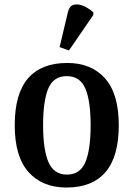

<svg xmlns="http://www.w3.org/2000/svg" viewBox="-20 -830 599 860"><path d="M278 10Q170 10 108 -59Q46 -128 46 -269Q46 -410 105.5 -479Q165 -548 281 -548Q389 -548 450.5 -479Q512 -410 512 -269Q512 -128 452.5 -59Q393 10 278 10ZM280 -48Q339 -48 362.5 -104Q386 -160 386 -269Q386 -379 362 -434Q338 -489 279 -489Q220 -489 196.5 -434Q173 -379 173 -269Q173 -160 197 -104Q221 -48 280 -48ZM289 -604 247 -619 284 -775Q290 -802 308.5 -808Q327 -814 351 -804.5Q375 -795 398 -775V-763Z"/></svg>

Font: Noto Serif SemiCondensed SemiBold
Style: Regular
Weight: 600
Width: 4
Designer: Monotype Design Team
Foundry: Monotype Imaging Inc.
Version: Version 2.013; ttfautohint (v1.8.4.7-5d5b)